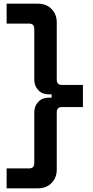

<svg xmlns="http://www.w3.org/2000/svg" viewBox="-20 -776 506 1042"><path d="M16 246V138H139Q166 138 166 108V-166Q166 -200 187.5 -223Q209 -246 244 -246H260V-264H244Q209 -264 187.5 -287Q166 -310 166 -344V-618Q166 -648 139 -648H16V-756H186Q231 -756 259.5 -727.5Q288 -699 288 -654V-344Q288 -315 315 -315H430V-195H315Q288 -195 288 -166V144Q288 189 259.5 217.5Q231 246 186 246Z"/></svg>

Font: Space 7353
Style: Regular
Weight: 400
Designer: Christine Claussen + Ruben Lyon  (Space 7353)
Version: Version 1.000;FEAKit 1.0